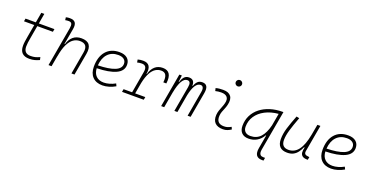

<svg xmlns="http://www.w3.org/2000/svg" viewBox="-34 -1641 5341 2774"><g transform="rotate(20 2636.5 -254.0)"><path d="M338.4 9.8Q190.9 9.8 190.9 -138.2Q190.9 -170.9 195.3 -201.7Q199.7 -232.4 209 -287.1L241.7 -473.6H83.5L91.3 -517.6H249.5L276.9 -674.3H323.2L295.9 -517.6H535.6L527.8 -473.6H288.1L255.4 -287.1Q246.1 -232.9 241.9 -203.6Q237.8 -174.3 237.8 -143.1Q237.8 -35.2 342.8 -35.2Q381.8 -35.2 411.9 -42.5Q441.9 -49.8 482.9 -68.4L492.2 -26.4Q459.5 -11.2 422.9 -0.7Q386.2 9.8 338.4 9.8Z M985.4 0 1045.9 -344.2Q1058.1 -413.1 1033 -447.8Q1007.8 -482.4 940.9 -482.4Q888.7 -482.4 843.3 -451.7Q797.9 -420.9 763.2 -349.6Q728.5 -278.3 708.5 -156.2L710.9 -175.3L679.7 0H632.8L739.3 -604Q747.6 -651.9 737.1 -674.8Q726.6 -697.8 690.4 -697.8Q677.2 -697.8 663.8 -696.5Q650.4 -695.3 637.2 -692.4L631.8 -734.9Q646.5 -739.3 661.4 -741Q676.3 -742.7 691.4 -742.7Q754.9 -742.7 777.3 -709.5Q799.8 -676.3 787.6 -608.9L744.6 -365.7H752.4Q773.9 -442.9 824 -485.1Q874 -527.3 950.7 -527.3Q1125 -527.3 1092.3 -340.3L1032.2 0Z M1466.8 -35.2Q1507.3 -35.2 1553.5 -48.3Q1599.6 -61.5 1642.6 -85.4L1659.7 -47.9Q1613.8 -21 1562 -5.6Q1510.3 9.8 1462.4 9.8Q1365.2 9.8 1310.5 -46.9Q1255.9 -103.5 1255.9 -204.6Q1255.9 -356.4 1329.8 -441.9Q1403.8 -527.3 1535.6 -527.3Q1612.3 -527.3 1655.3 -491.2Q1698.2 -455.1 1698.2 -390.6Q1698.2 -294.9 1594 -247.3Q1489.7 -199.7 1302.7 -195.8Q1306.2 -120.1 1349.1 -77.6Q1392.1 -35.2 1466.8 -35.2ZM1304.2 -240.2Q1472.2 -244.1 1561.8 -280.5Q1651.4 -316.9 1651.4 -389.2Q1651.4 -432.6 1620.1 -457.5Q1588.9 -482.4 1531.7 -482.4Q1431.6 -482.4 1372.1 -418.5Q1312.5 -354.5 1304.2 -240.2Z M1763.2 0 1771 -43.9H1902.3L1960.9 -377.9Q1979 -482.4 1892.6 -482.4Q1856.4 -482.4 1822.8 -472.7L1815.4 -516.6Q1835.9 -522.9 1856.7 -525.1Q1877.4 -527.3 1898.4 -527.3Q2033.7 -527.3 2006.3 -365.7H2012.7Q2033.2 -442.9 2080.8 -485.1Q2128.4 -527.3 2201.2 -527.3Q2349.1 -527.3 2323.2 -333H2276.9Q2285.6 -408.7 2265.4 -445.6Q2245.1 -482.4 2191.4 -482.4Q2145.5 -482.4 2105 -457Q2064.5 -431.6 2032.5 -373Q2000.5 -314.5 1979.5 -215.3L1949.2 -43.9H2105L2097.2 0Z M2494.6 -517.6 2482.9 -414.6H2489.3Q2505.4 -470.2 2532.7 -498.8Q2560.1 -527.3 2604 -527.3Q2691.4 -527.3 2688 -429.2H2694.3Q2711.4 -477.5 2738 -502.4Q2764.6 -527.3 2808.6 -527.3Q2910.6 -527.3 2886.7 -390.6L2817.9 0H2771.5L2839.8 -389.6Q2848.1 -435.5 2836.4 -459Q2824.7 -482.4 2796.4 -482.4Q2706.5 -482.4 2663.1 -274.4L2614.7 0H2567.9L2636.7 -389.6Q2653.8 -482.4 2593.3 -482.4Q2500.5 -482.4 2454.6 -242.7V-244.6L2411.6 0H2364.7L2456.1 -517.6Z M3424.8 -66.9 3439.9 -31.2Q3413.1 -14.2 3383.5 -2.2Q3354 9.8 3315.4 9.8Q3232.9 9.8 3192.4 -31.7Q3151.9 -73.2 3156.7 -153.3Q3159.2 -189.9 3170.9 -224.4Q3182.6 -258.8 3196.3 -291.5Q3210 -324.2 3217.3 -355Q3233.4 -417.5 3206.3 -450Q3179.2 -482.4 3114.3 -482.4Q3067.9 -482.4 3024.9 -471.2L3014.6 -513.7Q3043.5 -522 3072.3 -524.7Q3101.1 -527.3 3129.9 -527.3Q3212.9 -527.3 3248.3 -480.7Q3283.7 -434.1 3261.7 -345.2Q3253.4 -310.5 3240.5 -280.5Q3227.5 -250.5 3216.8 -221.2Q3206.1 -191.9 3203.6 -157.7Q3195.3 -35.2 3314.9 -35.2Q3345.7 -35.2 3369.1 -42.5Q3392.6 -49.8 3424.8 -66.9ZM3307.1 -646Q3287.1 -646 3272.7 -660.2Q3258.3 -674.3 3258.3 -694.3Q3258.3 -714.4 3272.7 -728.8Q3287.1 -743.2 3307.1 -743.2Q3327.1 -743.2 3341.6 -728.8Q3356 -714.4 3356 -694.3Q3356 -674.3 3341.6 -660.2Q3327.1 -646 3307.1 -646Z M3709.5 10.3Q3640.6 10.3 3603.3 -27.8Q3565.9 -65.9 3565.9 -135.3Q3565.9 -223.1 3601.8 -294.7Q3637.7 -366.2 3702.1 -417Q3766.6 -467.8 3853.3 -495.1Q3939.9 -522.5 4041.5 -522.5H4054.7L3945.3 92.8Q3935.1 151.9 3959 174.8Q3974.6 189.5 4003.9 189.5H4031.2L4023.4 234.4H3999.5Q3873.5 234.4 3899.9 85L3936 -119.6H3929.2Q3894.5 -57.1 3837.9 -23.4Q3781.2 10.3 3709.5 10.3ZM3998.5 -475.1Q3881.8 -464.4 3795.2 -418.9Q3708.5 -373.5 3660.6 -301.3Q3612.8 -229 3612.8 -137.7Q3612.8 -88.9 3641.4 -61.8Q3669.9 -34.7 3721.7 -34.7Q3816.4 -34.7 3875.7 -98.1Q3935.1 -161.6 3965.3 -286.6Z M4303.2 10.3Q4152.3 10.3 4152.3 -145Q4152.3 -227.1 4180.2 -317.6Q4208 -408.2 4254.9 -527.3L4299.3 -518.1Q4250.5 -388.7 4224.9 -300.8Q4199.2 -212.9 4199.2 -147.5Q4199.2 -34.7 4308.1 -34.7Q4398.9 -34.7 4459 -112.8Q4519 -190.9 4549.8 -358.4L4578.6 -517.6H4625L4552.2 -106.9Q4546.4 -73.2 4561.8 -58.1Q4577.1 -43 4620.1 -40.5L4628.9 -40L4620.6 4.9H4615.2Q4562.5 4.9 4537.4 -13.9Q4512.2 -32.7 4508.8 -66.7Q4505.4 -100.6 4517.6 -147H4508.3Q4489.3 -103 4463.1 -67.4Q4437 -31.7 4398.4 -10.7Q4359.9 10.3 4303.2 10.3Z M4982.4 -35.2Q5022.9 -35.2 5069.1 -48.3Q5115.2 -61.5 5158.2 -85.4L5175.3 -47.9Q5129.4 -21 5077.6 -5.6Q5025.9 9.8 4978 9.8Q4880.9 9.8 4826.2 -46.9Q4771.5 -103.5 4771.5 -204.6Q4771.5 -356.4 4845.5 -441.9Q4919.4 -527.3 5051.3 -527.3Q5127.9 -527.3 5170.9 -491.2Q5213.9 -455.1 5213.9 -390.6Q5213.9 -294.9 5109.6 -247.3Q5005.4 -199.7 4818.4 -195.8Q4821.8 -120.1 4864.7 -77.6Q4907.7 -35.2 4982.4 -35.2ZM4819.8 -240.2Q4987.8 -244.1 5077.4 -280.5Q5167 -316.9 5167 -389.2Q5167 -432.6 5135.7 -457.5Q5104.5 -482.4 5047.4 -482.4Q4947.3 -482.4 4887.7 -418.5Q4828.1 -354.5 4819.8 -240.2Z"/></g></svg>

Font: Cascadia Mono NF ExtraLight
Style: Italic
Weight: 200
Italic angle: -10°
Monospace: yes
Designer: Aaron Bell
Foundry: Saja Typeworks
Version: Version 2404.023; ttfautohint (v1.8.4)